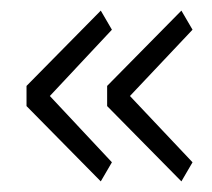

<svg xmlns="http://www.w3.org/2000/svg" viewBox="-20 -426 399 362"><path d="M182 -264 322 -406 343 -370 225 -245 343 -120 322 -84 182 -226ZM30 -264 170 -406 191 -370 74 -245 191 -120 170 -84 30 -226Z"/></svg>

Font: Palanquin ExtraLight
Style: Regular
Weight: 275
Designer: Pria Ravichandran
Version: Version 1.001